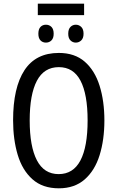

<svg xmlns="http://www.w3.org/2000/svg" viewBox="-20 -1011 636 1041"><path d="M546 -358Q546 -253 520 -169.5Q494 -86 439 -38Q384 10 299 10Q211 10 156 -39Q101 -88 76 -171.5Q51 -255 51 -359Q51 -536 112.5 -630Q174 -724 299 -724Q385 -724 439.5 -676.5Q494 -629 520 -546Q546 -463 546 -358ZM141 -358Q141 -217 180 -142Q219 -67 298 -67Q377 -67 416 -141Q455 -215 455 -358Q455 -500 416.5 -573.5Q378 -647 299 -647Q219 -647 180 -573Q141 -499 141 -358ZM436 -991V-929H185V-991ZM229 -877Q247 -877 259 -865Q271 -853 271 -828Q271 -804 259 -792Q247 -780 229 -780Q211 -780 199.5 -792Q188 -804 188 -828Q188 -853 199.5 -865Q211 -877 229 -877ZM391 -877Q408 -877 420.5 -865Q433 -853 433 -828Q433 -804 420.5 -792Q408 -780 391 -780Q374 -780 362 -792Q350 -804 350 -828Q350 -853 362 -865Q374 -877 391 -877Z"/></svg>

Font: Avrile Sans Condensed
Style: Regular
Weight: 400
Width: 3
Designer: Monotype Design Team
Foundry: Monotype Imaging Inc.
Version: Version 2.001;September 10, 2019;FontCreator 11.5.0.2425 64-